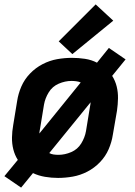

<svg xmlns="http://www.w3.org/2000/svg" viewBox="-20 -801 616 873"><path d="M76 52 130 -14Q155 -2 184.5 3Q214 8 244 8Q277 8 311 2Q345 -4 377 -20.5Q409 -37 434.5 -63.5Q460 -90 474 -122.5Q488 -155 493 -188L512 -298Q516 -326 516.5 -354Q517 -382 510.5 -408Q504 -434 490 -456L551 -531L475 -583L421 -516Q396 -529 366.5 -533.5Q337 -538 307 -538Q274 -538 240 -532Q206 -526 174 -509.5Q142 -493 116.5 -466.5Q91 -440 77 -407.5Q63 -375 58 -342L40 -232Q35 -204 34.5 -176Q34 -148 40.5 -122Q47 -96 61 -74L0 0ZM246 -97Q235 -97 224 -98.5Q213 -100 204 -105L392 -336Q392 -331 391 -326Q390 -321 389 -315L371 -205Q366 -176 349.5 -149Q333 -122 304 -109.5Q275 -97 246 -97ZM159 -194Q159 -199 160 -204.5Q161 -210 162 -215L180 -325Q185 -354 201.5 -381Q218 -408 247 -420.5Q276 -433 305 -433Q316 -433 327 -431.5Q338 -430 347 -426ZM309 -555 495 -707 415 -781 247 -613Z"/></svg>

Font: Iosevka Sparkle Oblique
Style: Bold
Weight: 700
Italic angle: -9°
Designer: Belleve Invis
Foundry: Belleve Invis
Version: Version 4.5.0; ttfautohint (v1.8.3)